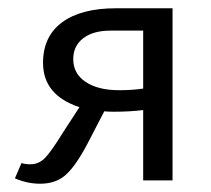

<svg xmlns="http://www.w3.org/2000/svg" viewBox="-20 -436 511 464"><path d="M260 -416H397V0H326V-170Q294 -166 255 -166Q240 -166 232 -167L191 -88Q163 -35 139 -13.5Q115 8 77 8Q46 8 16 -5L32 -42Q41 -39 53 -39Q74 -39 89 -54.5Q104 -70 133 -117L172 -177Q84 -206 84 -284Q84 -348 130 -382Q176 -416 260 -416ZM268 -218Q301 -218 326 -222V-362H247Q205 -362 181 -343.5Q157 -325 157 -293Q157 -258 187 -238Q217 -218 268 -218Z"/></svg>

Font: EauTestText Medium
Style: Regular
Weight: 500
Designer: Christian Thalmann (Catharsis Fonts)
Version: Version 0.001;PS 000.001;hotconv 1.0.88;makeotf.lib2.5.64775